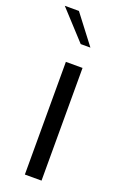

<svg xmlns="http://www.w3.org/2000/svg" viewBox="-164 -811 541 855"><g transform="rotate(20 107.0 -383.5)"><path d="M76 -534H155V0H76ZM-14 -767H53L157 -631H111Z"/></g></svg>

Font: Exo
Style: Regular
Weight: 400
Designer: Natanael Gama
Foundry: Natanael Gama
Version: Version 1.500; ttfautohint (v1.6)